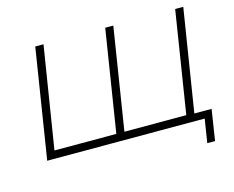

<svg xmlns="http://www.w3.org/2000/svg" viewBox="-115 -873 1452 1193"><g transform="rotate(-15 611.5 -276.5)"><path d="M1078 152 1102 0H89L201 -705H254L149 -50H547L651 -705H703L599 -50H997L1101 -705H1153L1048 -47H1159L1128 152Z"/></g></svg>

Font: Nunito Sans 7pt SemiExpanded ExtraLight
Style: Italic
Weight: 250
Width: 6
Italic angle: -9°
Designer: Vernon Adams
Foundry: Vernon Adams
Version: Version 3.101;gftools[0.9.27]